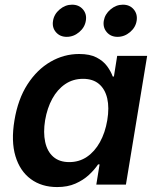

<svg xmlns="http://www.w3.org/2000/svg" viewBox="-20 -773 656 804"><path d="M219.2 10.3Q154.3 10.3 108.9 -23.2Q63.5 -56.6 44.7 -119.1Q25.9 -181.6 40.5 -269Q55.2 -357.9 95 -419.7Q134.8 -481.4 191.2 -514.2Q247.6 -546.9 311.5 -546.9Q356.4 -546.9 384.5 -532.2Q412.6 -517.6 428.5 -495.8Q444.3 -474.1 452.1 -452.6H457L470.7 -539.1H596.2L507.3 0H383.3L397 -84.5H390.6Q375.5 -62 352.1 -40.3Q328.6 -18.6 295.9 -4.2Q263.2 10.3 219.2 10.3ZM270 -94.2Q311.5 -94.2 344 -116.2Q376.5 -138.2 398.4 -177.7Q420.4 -217.3 429.2 -269.5Q438 -322.3 429 -361.1Q419.9 -399.9 394.5 -421.4Q369.1 -442.9 327.6 -442.9Q285.6 -442.9 252.9 -420.7Q220.2 -398.4 199 -359.6Q177.7 -320.8 168.9 -269.5Q160.6 -218.3 169.2 -178.5Q177.7 -138.7 203.1 -116.5Q228.5 -94.2 270 -94.2ZM472.2 -618.7Q443.8 -618.7 427 -638.4Q410.2 -658.2 414.6 -686Q419.4 -713.9 442.9 -733.6Q466.3 -753.4 494.6 -753.4Q523.4 -753.4 540 -733.6Q556.6 -713.9 552.2 -686Q547.9 -658.2 524.4 -638.4Q501 -618.7 472.2 -618.7ZM259.3 -618.7Q231 -618.7 214.1 -638.4Q197.3 -658.2 202.1 -686Q206.5 -713.9 230 -733.6Q253.4 -753.4 281.7 -753.4Q310.5 -753.4 327.4 -733.6Q344.2 -713.9 339.4 -686Q335 -658.2 311.5 -638.4Q288.1 -618.7 259.3 -618.7Z"/></svg>

Font: Inter 18pt SemiBold
Style: Italic
Weight: 600
Italic angle: -9.3988°
Designer: Rasmus Andersson
Foundry: rsms
Version: Version 4.001;git-66647c0bb